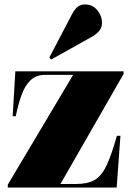

<svg xmlns="http://www.w3.org/2000/svg" viewBox="-20 -844 596 864"><path d="M15 0V-13L309 -507H182Q143 -507 118 -483.5Q93 -460 77.5 -418Q62 -376 51 -321H37L49 -523H536V-511L252 -16H321Q374 -16 405.5 -34Q437 -52 459.5 -99.5Q482 -147 506 -233H522L505 0ZM210 -576 202 -585 304 -780Q318 -806 331.5 -815Q345 -824 362 -824Q397 -824 418 -798Q439 -772 439 -742Q439 -720 426.5 -705Q414 -690 391 -677Z"/></svg>

Font: Display Black
Style: Regular
Weight: 900
Designer: Latin by Veronika Burian and Jose Scaglione. Greek by Irene Vlachou. Cyrillic by Vera Evstafieva.
Foundry: TypeTogether
Version: Version 3.002